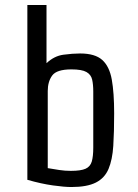

<svg xmlns="http://www.w3.org/2000/svg" viewBox="-20 -740 554 772"><path d="M90 -720H167V-486Q198 -515 235 -520Q272 -525 302 -525Q362 -525 391 -499Q420 -473 429.5 -420Q439 -367 439 -284Q439 -209 435.5 -153.5Q432 -98 416.5 -61Q401 -24 365.5 -6Q330 12 267 12Q239 12 192.5 5.5Q146 -1 90 -17ZM172 -374V-64Q195 -60 218 -56.5Q241 -53 265 -53Q305 -53 324 -61.5Q343 -70 349 -90.5Q355 -111 355 -147V-372Q355 -400 350.5 -420Q346 -440 327.5 -450.5Q309 -461 267 -461Q208 -461 190 -436.5Q172 -412 172 -374Z"/></svg>

Font: Strait
Style: Regular
Weight: 400
Designer: Eduardo Rodriguez Tunni
Foundry: Eduardo Rodriguez Tunni
Version: Version 1.002; ttfautohint (v1.8.4.7-5d5b);gftools[0.9.23]